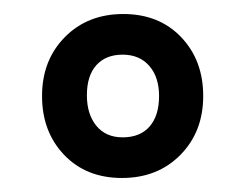

<svg xmlns="http://www.w3.org/2000/svg" viewBox="-20 -741 350 274"><path d="M71.5 -520Q40 -553 40 -604Q40 -655 72.5 -688Q105 -721 156 -721Q207 -721 238.5 -688Q270 -655 270 -604Q270 -553 237.5 -520Q205 -487 154 -487Q103 -487 71.5 -520ZM104 -605Q104 -578 117.5 -561.5Q131 -545 155 -545Q180 -545 193.5 -560.5Q207 -576 207 -604Q207 -631 193 -647Q179 -663 155 -663Q131 -663 117.5 -648Q104 -633 104 -605Z"/></svg>

Font: Amaranth
Style: Regular
Weight: 400
Designer: Gesine Todt
Foundry: Gesine Todt
Version: Version 1.000